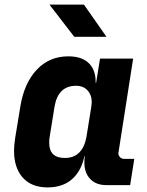

<svg xmlns="http://www.w3.org/2000/svg" viewBox="-20 -805 640 835"><path d="M564 -114 546 0H442Q398 0 372.5 -26.5Q347 -53 347 -98Q347 -116 349 -125H347Q333 -60 292.5 -25Q252 10 187 10Q117 10 79 -32.5Q41 -75 41 -150Q41 -172 46 -205L69 -345Q86 -445 140.5 -502.5Q195 -560 277 -560Q336 -560 366.5 -530Q397 -500 396 -445H398L415 -550H559L495 -140Q494 -130 501.5 -122Q509 -114 520 -114ZM377 -340Q379 -354 379 -360Q379 -392 360.5 -412Q342 -432 311 -432Q232 -432 217 -340L196 -210Q194 -201 194 -184Q194 -118 262 -118Q301 -118 324.5 -141.5Q348 -165 356 -210ZM443 -645H303L195 -785H345Z"/></svg>

Font: JetBrains Mono Extra Bold
Style: Italic
Weight: 800
Italic angle: -9°
Monospace: yes
Designer: Philipp Nurullin, Konstantin Bulenkov
Foundry: JetBrains
Version: 2.002